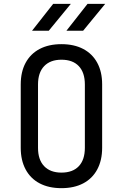

<svg xmlns="http://www.w3.org/2000/svg" viewBox="-20 -970 640 1000"><path d="M300 10Q234 10 186.5 -15Q139 -40 113.5 -87.5Q88 -135 88 -200V-530Q88 -596 113.5 -643Q139 -690 186.5 -715Q234 -740 300 -740Q366 -740 413.5 -715Q461 -690 486.5 -643Q512 -596 512 -531V-200Q512 -135 486.5 -87.5Q461 -40 413.5 -15Q366 10 300 10ZM300 -71Q359 -71 390.5 -104.5Q422 -138 422 -200V-530Q422 -592 390.5 -625.5Q359 -659 300 -659Q242 -659 210 -625.5Q178 -592 178 -530V-200Q178 -138 210 -104.5Q242 -71 300 -71ZM326 -810 436 -950H528L413 -810ZM147 -810 257 -950H349L234 -810Z"/></svg>

Font: JetBrains Mono Zero
Style: Regular-Zero
Weight: 400
Designer: Philipp Nurullin, Konstantin Bulenkov
Foundry: JetBrains
Version: Version 2.211